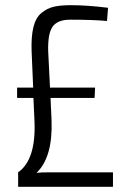

<svg xmlns="http://www.w3.org/2000/svg" viewBox="-20 -721 497 741"><path d="M416 -56V0H50V-56Q120 -105 113 -256L109 -343H46V-383H108L102 -523Q100 -580 109 -616.5Q118 -653 140 -671Q162 -689 187.5 -695Q213 -701 254 -701Q316 -701 397 -691L393 -640Q339 -645 251 -645Q202 -645 183 -618Q164 -591 166 -523L173 -383H347L345 -343H175L179 -256Q184 -114 121 -54Q138 -56 174 -56Z"/></svg>

Font: exo2condensed_l
Style: Regular
Weight: 300
Width: 3
Designer: Natanael Gama
Version: Version 1.001;PS 001.001;hotconv 1.0.70;makeotf.lib2.5.58329